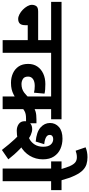

<svg xmlns="http://www.w3.org/2000/svg" viewBox="522 -1458 944 2028"><g transform="rotate(90 994.0 -444.0)"><path d="M0 -622H632V-512H538V0H404V-265H246V-239Q246 -199 229 -181.5Q212 -164 180 -164Q157 -164 131 -177.5Q105 -191 82.5 -213Q60 -235 45.5 -260.5Q31 -286 31 -309Q31 -335 44.5 -355Q58 -375 102 -375H404V-512H0Z M1240 -512H1133V-327L1105 -323Q1129 -339 1159.5 -348Q1190 -357 1242 -357H1282V-247H1233Q1205 -247 1186 -243Q1167 -239 1151.5 -230Q1136 -221 1119 -207L1133 -250V0H999V-187L1035 -149Q1006 -130 979 -116Q952 -102 922.5 -95Q893 -88 855 -88Q800 -88 754.5 -108.5Q709 -129 682 -169Q655 -209 655 -269Q655 -325 682 -365.5Q709 -406 757 -428.5Q805 -451 868 -451Q896 -451 924.5 -449Q953 -447 969 -442L959 -331Q944 -335 925.5 -337Q907 -339 888 -339Q841 -339 815 -320.5Q789 -302 789 -269Q789 -229 814 -214Q839 -199 868 -199Q921 -199 959 -228Q997 -257 1022 -290L999 -202V-512H618V-622H1240ZM1894 -512V0H1760V-512H1685V-622H1988V-512ZM1360 -149Q1320 -149 1290 -170Q1260 -191 1260 -234Q1260 -269 1282 -290.5Q1304 -312 1344 -312Q1372 -312 1405.5 -297Q1439 -282 1474 -250L1490 -236Q1522 -213 1552.5 -183.5Q1583 -154 1611 -122.5Q1639 -91 1663 -60L1564 8Q1501 -73 1451.5 -126Q1402 -179 1364 -210L1365 -262Q1410 -263 1447.5 -283Q1485 -303 1507.5 -340Q1530 -377 1530 -429Q1530 -482 1507 -508Q1484 -534 1449 -534Q1429 -534 1417 -524.5Q1405 -515 1405 -497Q1405 -487 1409.5 -478Q1414 -469 1425 -461.5Q1436 -454 1455 -448Q1474 -442 1503 -439L1475 -349Q1374 -358 1326.5 -400Q1279 -442 1279 -500Q1279 -557 1321.5 -594.5Q1364 -632 1445 -632Q1503 -632 1552.5 -610Q1602 -588 1632.5 -542Q1663 -496 1663 -425Q1663 -349 1625.5 -286.5Q1588 -224 1520 -186.5Q1452 -149 1360 -149Z M1767 -615Q1750 -674 1733.5 -711.5Q1717 -749 1695.5 -766.5Q1674 -784 1640 -784Q1621 -784 1603.5 -780Q1586 -776 1572 -771L1536 -876Q1560 -886 1585.5 -891Q1611 -896 1641 -896Q1681 -896 1715 -885.5Q1749 -875 1778.5 -846Q1808 -817 1834.5 -761.5Q1861 -706 1886 -615Z"/></g></svg>

Font: Noto Sans Devanagari
Style: Bold
Weight: 700
Version: Version 2.003